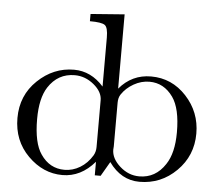

<svg xmlns="http://www.w3.org/2000/svg" viewBox="-51 -752 935 819"><g transform="rotate(5 416.5 -342.0)"><path d="M256 -441Q329 -441 383 -380V-590Q383 -633 369 -643Q355 -653 305 -653V-684L450 -695V-377Q504 -441 586 -441Q675 -441 737 -374Q799 -307 799 -215Q799 -120 733 -54.5Q667 11 575 11Q496 11 444 -62L408 0H383V-58Q324 11 245 11Q162 11 97.5 -53.5Q33 -118 33 -215Q33 -312 100.5 -376.5Q168 -441 256 -441ZM117 -218Q117 -115 150 -68Q188 -12 252 -12Q287 -12 318.5 -31Q350 -50 371 -85Q380 -101 380 -121V-321Q380 -357 343 -387.5Q306 -418 261 -418Q189 -418 148 -355Q117 -307 117 -218ZM452 -116Q452 -78 489 -45Q526 -12 572 -12Q642 -12 683 -75Q716 -124 716 -213Q716 -315 682 -363Q643 -418 581 -418Q546 -418 513.5 -399.5Q481 -381 462 -352Q453 -338 453 -317V-130Q453 -128 452.5 -123Q452 -118 452 -116Z"/></g></svg>

Font: CMU Serif
Style: Roman
Weight: 500
Version: Version 0.7.0